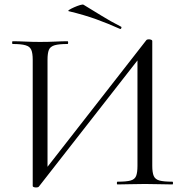

<svg xmlns="http://www.w3.org/2000/svg" viewBox="-20 -805 809 838"><path d="M168.8 -53.2 618.6 -629.6Q621.6 -633.4 629.6 -633.4Q634.8 -633.4 639.7 -631.5Q644.6 -629.6 644.6 -626.4V-81Q644.6 -52 651 -37Q657.4 -22 676.3 -17Q695.2 -12 732.2 -12Q735.2 -12 735.2 -6Q735.2 0 732.2 0Q708.6 0 677.5 -1Q646.4 -2 612.8 -2Q576.4 -2 546.5 -1Q516.6 0 493 0Q490 0 490 -6Q490 -12 493 -12Q531.4 -12 549.8 -17Q568.2 -22 574.1 -37Q580 -52 580 -81V-570L599.4 -566.2L149.6 9.4Q146.6 13.2 137.8 13.2Q132.4 13.2 127.6 11.7Q122.8 10.2 122.8 6.2V-544Q122.8 -573 116.5 -587.5Q110.2 -602 91.2 -607.5Q72.2 -613 35.2 -613Q33 -613 33 -619Q33 -625 35.2 -625Q59.6 -625 90.7 -623.5Q121.8 -622 154.6 -622Q192 -622 221.5 -623.5Q251 -625 275.2 -625Q277.4 -625 277.4 -619Q277.4 -613 275.2 -613Q237.6 -613 218.5 -607.5Q199.4 -602 193.4 -587.5Q187.4 -573 187.4 -544V-49.4ZM503.4 -679Q452.4 -702 399.9 -721Q347.4 -740 280.6 -756Q274.6 -757.2 282.3 -762.2Q290 -767.2 303.5 -773.2Q317 -779.2 329.3 -782.9Q341.6 -786.6 344.8 -784.2Q383.6 -761 422.4 -736.8Q461.2 -712.6 507.4 -689Q511.4 -688 509.5 -682.5Q507.6 -677 503.4 -679Z"/></svg>

Font: Cormorant Garamond Light
Style: Regular
Weight: 300
Designer: Christian Thalmann (Catharsis Fonts)
Foundry: Catharsis Fonts
Version: Version 4.001